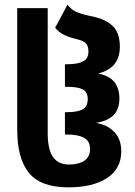

<svg xmlns="http://www.w3.org/2000/svg" viewBox="-20 -795 579 825"><path d="M54 -237V-760H185V-223Q185 -152 208 -120Q231 -88 276 -88Q318 -88 342.5 -104.5Q367 -121 367 -155Q367 -189 341 -203Q315 -217 268 -217H259V-313H268Q314 -313 335.5 -325.5Q357 -338 357 -369Q357 -400 335.5 -411Q314 -422 268 -422H259V-519H268Q314 -519 337 -531Q360 -543 360 -574Q360 -600 346.5 -611Q333 -622 305 -628Q273 -636 252 -647Q231 -658 217 -676L270 -775Q286 -753 310 -743Q334 -733 374 -725Q431 -714 463 -684.5Q495 -655 495 -594Q495 -502 401 -479Q449 -470 471 -443Q493 -416 493 -371Q493 -327 468.5 -301Q444 -275 392 -267Q442 -259 471.5 -227.5Q501 -196 501 -145Q501 -70 440 -30Q379 10 274 10Q155 10 104.5 -52Q54 -114 54 -237Z"/></svg>

Font: Noto Sans Georgian Bold Cond
Style: Regular
Weight: 700
Width: 3
Designer: Monotype Design team
Foundry: Monotype Imaging Inc.
Version: Version 1.000